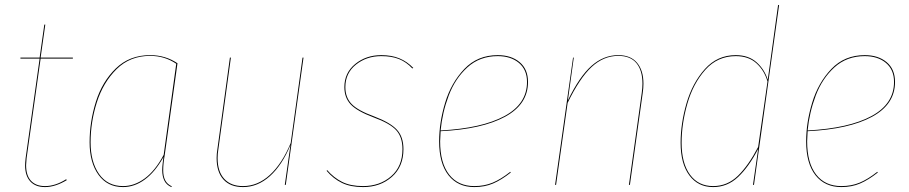

<svg xmlns="http://www.w3.org/2000/svg" viewBox="-20 -751 3691 780"><path d="M88 -108Q86 -88 86 -80Q86 -38 106 -16.5Q126 5 163 5Q205 5 249 -23L251 -19Q204 9 163 9Q124 9 103 -14Q82 -37 82 -79Q82 -88 84 -108L141 -513H63V-517H141L160 -651H164L145 -517H276V-513H145Z M701 -494 649 -120Q643 -86 643 -59Q643 -35 651 -19Q659 -3 678 6L676 9Q656 0 647.5 -17.5Q639 -35 639 -60Q639 -72 641 -89Q643 -106 644 -113Q610 -52 568 -21.5Q526 9 480 9Q416 9 380 -41Q344 -91 344 -173Q344 -256 369.5 -337.5Q395 -419 450.5 -473Q506 -527 590 -527Q652 -527 701 -494ZM348 -173Q348 -93 382.5 -44Q417 5 480 5Q526 5 568.5 -26.5Q611 -58 645 -122L696 -492Q649 -524 590 -524Q508 -524 453.5 -470Q399 -416 373.5 -335.5Q348 -255 348 -173Z M860 -109Q860 -126 863 -144L914 -517H918L867 -144Q864 -126 864 -109Q864 -54 891 -24.5Q918 5 967 5Q1027 5 1076.5 -40.5Q1126 -86 1161 -170L1209 -517H1213L1141 0H1137L1160 -162Q1126 -80 1076.5 -35.5Q1027 9 967 9Q916 9 888 -21.5Q860 -52 860 -109Z M1659 -475 1655 -473Q1631 -499 1601 -511Q1571 -523 1529 -523Q1469 -523 1426 -488.5Q1383 -454 1383 -397Q1383 -355 1408.5 -328.5Q1434 -302 1500 -278Q1566 -253 1592.5 -224Q1619 -195 1619 -145Q1619 -74 1572 -32.5Q1525 9 1455 9Q1404 9 1369 -8Q1334 -25 1307 -57L1309 -60Q1336 -29 1370 -12Q1404 5 1455 5Q1523 5 1569 -35Q1615 -75 1615 -145Q1615 -194 1589.5 -222Q1564 -250 1498 -274Q1431 -299 1405 -326.5Q1379 -354 1379 -397Q1379 -455 1423 -491Q1467 -527 1529 -527Q1571 -527 1602.5 -514Q1634 -501 1659 -475Z M1770 -218Q1768 -188 1768 -177Q1768 -89 1804.5 -42Q1841 5 1907 5Q1948 5 1981.5 -9Q2015 -23 2053 -53L2055 -50Q2017 -20 1983 -5.5Q1949 9 1907 9Q1840 9 1802 -39Q1764 -87 1764 -177Q1764 -253 1788.5 -334Q1813 -415 1866.5 -471Q1920 -527 2002 -527Q2057 -527 2091 -498.5Q2125 -470 2125 -418Q2125 -327 2031.5 -276.5Q1938 -226 1770 -218ZM1770 -221Q1938 -230 2029.5 -279.5Q2121 -329 2121 -418Q2121 -468 2088 -495.5Q2055 -523 2002 -523Q1929 -523 1879 -477.5Q1829 -432 1803 -363Q1777 -294 1770 -221Z M2594 -411Q2594 -393 2591 -373L2539 0H2535L2587 -373Q2590 -394 2590 -411Q2590 -465 2565.5 -494.5Q2541 -524 2492 -524Q2432 -524 2383.5 -479Q2335 -434 2286 -333L2239 0H2235L2308 -517H2311L2287 -343Q2334 -440 2383 -483.5Q2432 -527 2492 -527Q2542 -527 2568 -496Q2594 -465 2594 -411Z M3145 -730 3043 0H3039L3060 -146Q3022 -73 2978.5 -32Q2935 9 2877 9Q2816 9 2780.5 -38.5Q2745 -86 2745 -171Q2745 -249 2769 -331.5Q2793 -414 2843.5 -470.5Q2894 -527 2969 -527Q3021 -527 3053.5 -498Q3086 -469 3099 -427L3141 -731ZM2749 -171Q2749 -88 2783 -41.5Q2817 5 2877 5Q2935 5 2978 -37Q3021 -79 3060 -154L3098 -420Q3085 -465 3053 -494Q3021 -523 2969 -523Q2895 -523 2845.5 -467.5Q2796 -412 2772.5 -330Q2749 -248 2749 -171Z M3261 -218Q3259 -188 3259 -177Q3259 -89 3295.5 -42Q3332 5 3398 5Q3439 5 3472.5 -9Q3506 -23 3544 -53L3546 -50Q3508 -20 3474 -5.5Q3440 9 3398 9Q3331 9 3293 -39Q3255 -87 3255 -177Q3255 -253 3279.5 -334Q3304 -415 3357.5 -471Q3411 -527 3493 -527Q3548 -527 3582 -498.5Q3616 -470 3616 -418Q3616 -327 3522.5 -276.5Q3429 -226 3261 -218ZM3261 -221Q3429 -230 3520.5 -279.5Q3612 -329 3612 -418Q3612 -468 3579 -495.5Q3546 -523 3493 -523Q3420 -523 3370 -477.5Q3320 -432 3294 -363Q3268 -294 3261 -221Z"/></svg>

Font: Fira Sans Condensed Four
Style: Italic
Weight: 100
Width: 3
Italic angle: -8°
Designer: bBox Type GmbH & Carrois Corporate GbR & Edenspiekermann AG
Foundry: bBox Type GmbH & Carrois Corporate GbR & Edenspiekermann AG
Version: Version 4.301